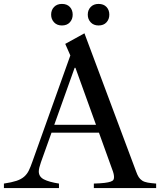

<svg xmlns="http://www.w3.org/2000/svg" viewBox="-44 -960 817 980"><path d="M461 -283 527 -100C531.7 -88 534.7 -78.8 536 -72.5C537.3 -66.2 538 -60.7 538 -56C538 -50.7 537 -46.2 535 -42.5C533 -38.8 528.3 -35.7 521 -33C513.7 -30.3 503.2 -28.2 489.5 -26.5C475.8 -24.8 457.7 -23.7 435 -23V0H753V-23C735.7 -24.3 721.3 -26 710 -28C698.7 -30 689.3 -33.3 682 -38C674.7 -42.7 668.7 -48.7 664 -56C659.3 -63.3 655 -72.7 651 -84L387 -790L289 -736L315 -677L121 -134C115 -116.7 109 -101.8 103 -89.5C97 -77.2 89 -66.7 79 -58C69 -49.3 56 -42.3 40 -37C24 -31.7 2.7 -27 -24 -23V0H257V-23C223 -28.3 197.3 -35.5 180 -44.5C162.7 -53.5 154 -67 154 -85C154 -95.7 157.7 -111.3 165 -132L219 -283ZM337 -614H341L446 -323H233ZM217 -885C217 -869.7 222 -856.7 232 -846C242 -835.3 255.3 -830 272 -830C289.3 -830 302.8 -835.3 312.5 -846C322.2 -856.7 327 -869.7 327 -885C327 -901 322.2 -914.2 312.5 -924.5C302.8 -934.8 289.3 -940 272 -940C255.3 -940 242 -934.8 232 -924.5C222 -914.2 217 -901 217 -885ZM404 -885C404 -869.7 409 -856.7 419 -846C429 -835.3 442.3 -830 459 -830C476.3 -830 489.8 -835.3 499.5 -846C509.2 -856.7 514 -869.7 514 -885C514 -901 509.2 -914.2 499.5 -924.5C489.8 -934.8 476.3 -940 459 -940C442.3 -940 429 -934.8 419 -924.5C409 -914.2 404 -901 404 -885Z"/></svg>

Font: Libre Caslon Text
Style: Regular
Weight: 400
Designer: Pablo Impallari, Rodrigo Fuenzalida
Foundry: Pablo Impallari, Rodrigo Fuenzalida
Version: Version 1.000; ttfautohint (v0.93) -l 8 -r 50 -G 200 -x 14 -